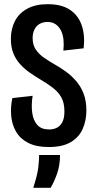

<svg xmlns="http://www.w3.org/2000/svg" viewBox="-20 -691 460 918"><path d="M213 12Q153 12 114.5 -8Q76 -28 56.5 -62Q37 -96 33.5 -137.5Q30 -179 39 -222L136 -233Q129 -189 134 -152Q139 -115 158.5 -93.5Q178 -72 215 -72Q235 -72 251.5 -80Q268 -88 278 -107Q288 -126 288 -158Q288 -199 273.5 -225Q259 -251 233 -271Q207 -291 173 -311Q146 -327 120.5 -345Q95 -363 75 -385.5Q55 -408 43.5 -437Q32 -466 32 -505Q32 -553 51.5 -590.5Q71 -628 110.5 -649.5Q150 -671 208 -671Q274 -671 314 -644.5Q354 -618 370.5 -570.5Q387 -523 380 -460L283 -449Q286 -477 283.5 -501.5Q281 -526 271.5 -545Q262 -564 246 -575Q230 -586 207 -586Q185 -586 169 -576.5Q153 -567 144.5 -549.5Q136 -532 136 -509Q136 -476 151.5 -453.5Q167 -431 190.5 -415Q214 -399 238 -385Q267 -369 294.5 -349Q322 -329 344.5 -303Q367 -277 380 -242.5Q393 -208 393 -163Q393 -115 375.5 -75Q358 -35 318.5 -11.5Q279 12 213 12ZM139 207Q159 145 163 110Q167 75 167 50H267Q267 99 253 139Q239 179 222 207Z"/></svg>

Font: Bricolage Grotesque 48pt Condensed Medium
Style: Regular
Weight: 500
Width: 3
Designer: Mathieu Triay
Foundry: Atelier Triay
Version: Version 1.001;gftools[0.9.33.dev8+g029e19f]